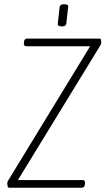

<svg xmlns="http://www.w3.org/2000/svg" viewBox="-20 -881 495 901"><path d="M25 0Q17 0 15.5 -8Q14 -16 14 -21Q14 -28 19 -35L403 -664H104Q91 -664 92 -678L93 -686Q94 -700 109 -700H446Q453 -700 454 -693.5Q455 -687 455 -680Q455 -676 453 -672.5Q451 -669 449 -665L64 -36H367Q380 -36 379 -22L378 -14Q377 0 362 0ZM270 -757Q250 -757 251 -769L260 -849Q261 -854 265.5 -857.5Q270 -861 281 -861Q302 -861 300 -849L291 -769Q290 -764 285.5 -760.5Q281 -757 270 -757Z"/></svg>

Font: Asap Condensed Condensed Thin
Style: Italic
Weight: 100
Width: 3
Italic angle: -6°
Designer: Pablo Cosgaya
Foundry: Omnibus-Type
Version: Version 3.001; ttfautohint (v1.8.4.7-5d5b)